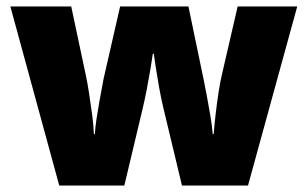

<svg xmlns="http://www.w3.org/2000/svg" viewBox="-20 -573 950 593"><path d="M484 -242Q478 -267 472 -300Q466 -333 461.5 -362.5Q457 -392 455 -407H452Q450 -392 445 -362Q440 -332 433.5 -298Q427 -264 420 -235L364 0H163L12 -553H200L245 -341Q250 -318 255 -285.5Q260 -253 264.5 -219.5Q269 -186 270 -159H273Q274 -179 278 -205Q282 -231 286.5 -257Q291 -283 295 -303Q299 -323 300 -330L351 -553H562L609 -327Q613 -308 618.5 -278.5Q624 -249 629.5 -217Q635 -185 637 -159H640Q642 -186 646 -220.5Q650 -255 655 -287.5Q660 -320 665 -341L714 -553H898L746 0H542Z"/></svg>

Font: Noto Sans Oriya Blk
Style: Regular
Weight: 900
Designer: Amélie Bonet and Sol Matas
Foundry: Google LLC
Version: Version 2.006; ttfautohint (v1.8.4.7-5d5b)